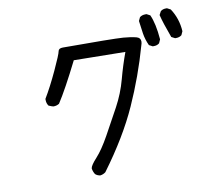

<svg xmlns="http://www.w3.org/2000/svg" viewBox="-87 -860 1173 1025"><g transform="rotate(-10 500.0 -347.5)"><path d="M376 61Q360 59 349 49Q339 33 337 16Q339 0 372 -36Q405 -72 444 -142Q483 -212 520.5 -281.5Q558 -351 577.5 -424Q597 -497 622 -565L343 -569Q270 -423 225 -354Q211 -345 194 -345Q189 -345 168 -354Q158 -368 158 -386V-392Q193 -450 231 -532Q269 -614 271.5 -630Q274 -646 297 -646Q569 -646 624 -642Q665 -639 695 -631Q716 -625 716 -605Q716 -596 712 -585Q667 -425 598.5 -272.5Q530 -120 405 49Q392 59 376 61ZM777 -569H771L752 -579Q737 -611 731.5 -645.5Q726 -680 722 -715L731 -734Q743 -744 762 -744H768L787 -734Q809 -686 816 -599L807 -579Q795 -569 777 -569ZM902 -591H896L877 -601Q847 -682 836 -727L846 -746Q857 -756 875 -756H881L900 -746Q937 -690 941 -621L932 -601Q920 -591 902 -591Z"/></g></svg>

Font: Xiaolai SC
Style: Regular
Weight: 400
Designer: Nozomi Seto 瀬戸のぞみ
Version: Version 3.11;December 4, 2020;FontCreator 13.0.0.2613 64-bit